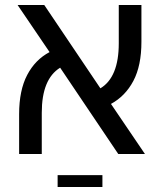

<svg xmlns="http://www.w3.org/2000/svg" viewBox="-20 -612 646 763"><path d="M56 0V-158Q56 -253 88 -314Q120 -375 177 -405L50 -592H156L379 -261Q452 -305 452 -440V-592H542V-446Q542 -351 510 -290.5Q478 -230 421 -199L556 0H450L219 -343Q146 -298 146 -164V0ZM209 131V84H387V131Z"/></svg>

Font: Go Noto Kurrent-Regular
Style: Regular
Weight: 400
Designer: Monotype Design Team
Foundry: Monotype Imaging Inc.
Version: Version 2.012; ttfautohint (v1.8.4.7-5d5b)